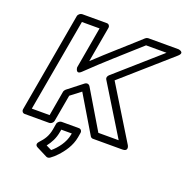

<svg xmlns="http://www.w3.org/2000/svg" viewBox="-166 -889 1248 1288"><g transform="rotate(20 458.0 -244.5)"><path d="M376 -304 271 -222C265 -217 260 -209 259 -203L228 -25H101L218 -686H344L292 -389C292 -389 296 -337 333 -373C443 -480 562 -583 676 -686H822L511 -412C501 -403 497 -390 503 -380L721 -25H576L412 -300C406 -310 391 -315 376 -304ZM380 -248 537 15C540 20 547 25 555 25H764C814 25 790 -15 790 -15L558 -393L900 -694C941 -730 889 -736 889 -736H673C667 -736 660 -733 654 -728C555 -637 453 -550 354 -456L399 -711C401 -722 393 -736 378 -736H202C191 -736 175 -726 172 -711L47 0C45 11 53 25 68 25H244C255 25 270 15 273 0L307 -192ZM318 192 279 173C304 141 324 105 332 57L335 40H410L408 50C398 107 357 159 318 192ZM223 168C202 191 220 203 226 206L303 245C311 249 322 247 330 241C346 230 360 217 374 202C409 165 447 113 458 50L464 15C466 4 458 -10 443 -10H319C308 -10 292 0 289 15L282 57C273 107 253 136 223 168Z"/></g></svg>

Font: Asimov
Style: XWidOuIt
Weight: 500
Designer: Google
Version: Version 2.000980; 2014